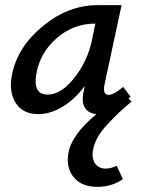

<svg xmlns="http://www.w3.org/2000/svg" viewBox="-20 -438 551 747"><path d="M392 218Q410 218 434 207L458 259Q415 289 359 289Q299 289 268.5 253.5Q238 218 245 165Q253 91 355 6Q324 3 310 -19.5Q296 -42 306 -85L310 -104Q272 -52 224 -23Q176 6 129 6Q68 6 40.5 -38.5Q13 -83 27 -149Q49 -257 148 -337.5Q247 -418 359 -418H453L387 -111Q378 -69 403 -69Q423 -69 459 -100L488 -62Q483 -57 480 -55L492 -43Q458 -14 442 1Q426 16 399.5 44Q373 72 359 98Q345 124 341 150Q337 181 351 199.5Q365 218 392 218ZM165 -70Q217 -70 268 -133.5Q319 -197 337 -278L351 -346H348Q265 -346 200 -289Q135 -232 121 -149Q108 -70 165 -70Z"/></svg>

Font: EauTestInfant Semibold
Style: Italic
Weight: 600
Italic angle: -12°
Designer: Christian Thalmann (Catharsis Fonts)
Version: Version 0.001;PS 000.001;hotconv 1.0.88;makeotf.lib2.5.64775